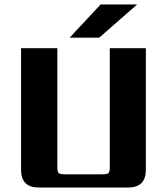

<svg xmlns="http://www.w3.org/2000/svg" viewBox="-20 -837 747 857"><path d="M291 -669 429 -817H592L423 -669ZM236 -622V-90Q236 -70 242 -64.5Q248 -59 267 -59H439Q458 -59 464 -64.5Q470 -70 470 -90V-622H631V-79Q631 0 552 0H153Q74 0 74 -79V-622Z"/></svg>

Font: Sarpanch
Style: Bold
Weight: 700
Designer: Manushi Parikh (Devanagari and Latin), Jyotish Sonowal (Devanagari)
Foundry: Indian Type Foundry
Version: Version 2.004;PS 1.0;hotconv 1.0.78;makeotf.lib2.5.61930; tt